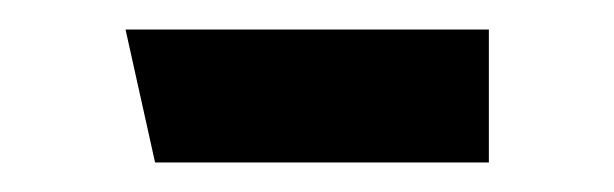

<svg xmlns="http://www.w3.org/2000/svg" viewBox="-20 -110 416 130"><path d="M85 0H311V-90H65Z"/></svg>

Font: FiraGO Unicode
Style: Regular
Weight: 400
Designer: bBox Type
Foundry: bBox Type GmbH
Version: Version 1.001;PS 001.001;hotconv 1.0.88;makeotf.lib2.5.64775